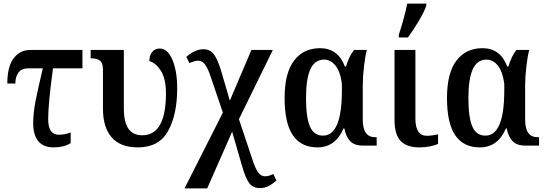

<svg xmlns="http://www.w3.org/2000/svg" viewBox="-20 -816 3055 1076"><path d="M166 -125Q166 -181 179 -248.5Q192 -316 220 -433H138Q101 -433 83.5 -409.5Q66 -386 66 -348H21Q21 -443 56.5 -489.5Q92 -536 150 -536H442V-433H277Q250 -234 250 -149Q250 -61 309 -61Q345 -61 376 -74V-14Q338 10 281 10Q223 10 194.5 -25Q166 -60 166 -125Z M557 -206V-423Q557 -462 541 -475.5Q525 -489 492 -489H488V-536H674V-209Q674 -132 699.5 -95Q725 -58 777 -58Q910 -58 910 -293Q910 -374 882 -418.5Q854 -463 817 -474Q817 -505 832.5 -524.5Q848 -544 875 -544Q920 -544 946.5 -480.5Q973 -417 973 -320Q973 -174 922 -82Q871 10 753 10Q654 10 605.5 -46.5Q557 -103 557 -206Z M1229 -185 1161 -385Q1146 -431 1130 -453.5Q1114 -476 1090 -476Q1080 -476 1065.5 -471.5Q1051 -467 1042 -462L1024 -497Q1073 -540 1120 -540Q1157 -540 1178 -512.5Q1199 -485 1219 -420L1268 -252L1389 -536H1509L1319 -148L1396 82Q1411 128 1426.5 150Q1442 172 1466 172Q1477 172 1490.5 168Q1504 164 1512 159L1529 196Q1506 216 1484.5 227Q1463 238 1437 238Q1397 238 1376.5 210Q1356 182 1337 116L1281 -78L1141 240H1014Z M1575 -267Q1575 -407 1628 -476.5Q1681 -546 1774 -546Q1874 -546 1913 -443H1919Q1936 -501 1964 -536H2036Q2027 -505 2020 -445Q2013 -385 2013 -337V-145Q2013 -95 2030.5 -71Q2048 -47 2084 -47H2091V0H2015Q1965 0 1941.5 -26Q1918 -52 1910 -96H1905Q1860 10 1759 10Q1668 10 1621.5 -57.5Q1575 -125 1575 -267ZM1896 -309V-347Q1887 -415 1860 -448.5Q1833 -482 1797 -482Q1744 -482 1719.5 -428Q1695 -374 1695 -266Q1695 -158 1717 -107Q1739 -56 1790 -56Q1896 -56 1896 -309Z M2191 -145V-536H2308V-151Q2308 -55 2373 -55Q2397 -55 2435 -63V-10Q2420 -2 2391.5 4Q2363 10 2331 10Q2260 10 2225.5 -25.5Q2191 -61 2191 -145ZM2215 -621Q2249 -726 2262 -796H2369V-784Q2357 -749 2327 -698.5Q2297 -648 2266 -606H2215Z M2485 -267Q2485 -407 2538 -476.5Q2591 -546 2684 -546Q2784 -546 2823 -443H2829Q2846 -501 2874 -536H2946Q2937 -505 2930 -445Q2923 -385 2923 -337V-145Q2923 -95 2940.5 -71Q2958 -47 2994 -47H3001V0H2925Q2875 0 2851.5 -26Q2828 -52 2820 -96H2815Q2770 10 2669 10Q2578 10 2531.5 -57.5Q2485 -125 2485 -267ZM2806 -309V-347Q2797 -415 2770 -448.5Q2743 -482 2707 -482Q2654 -482 2629.5 -428Q2605 -374 2605 -266Q2605 -158 2627 -107Q2649 -56 2700 -56Q2806 -56 2806 -309Z"/></svg>

Font: Noto Serif NarrowSemiBold
Style: Regular
Weight: 600
Width: 4
Designer: Monotype Design Team
Foundry: Monotype Imaging Inc.
Version: Version 1.001